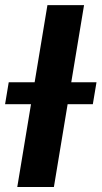

<svg xmlns="http://www.w3.org/2000/svg" viewBox="-52 -748 406 768"><path d="M284.2 -727.5 163.6 0H17.1L137.7 -727.5ZM-31.7 -331.1 -17.1 -418.9H334L319.3 -331.1Z"/></svg>

Font: Inter
Style: Bold Italic
Weight: 700
Italic angle: -9.39999°
Designer: Rasmus Andersson
Foundry: rsms
Version: Version 4.001;git-9221beed3